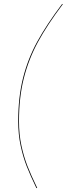

<svg xmlns="http://www.w3.org/2000/svg" viewBox="-20 -846 344 991"><path d="M304 -824Q224 -718 176 -629.5Q128 -541 103 -442.5Q78 -344 78 -221Q78 -152 90.5 -94.5Q103 -37 121.5 10.5Q140 58 172 124L168 125Q136 59 117.5 11.5Q99 -36 86.5 -94Q74 -152 74 -221Q74 -345 99 -444Q124 -543 172.5 -631.5Q221 -720 301 -826Z"/></svg>

Font: Fira Sans Condensed Four
Style: Italic
Weight: 100
Width: 3
Italic angle: -8°
Designer: bBox Type GmbH & Carrois Corporate GbR & Edenspiekermann AG
Foundry: bBox Type GmbH & Carrois Corporate GbR & Edenspiekermann AG
Version: Version 4.301